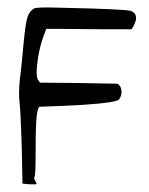

<svg xmlns="http://www.w3.org/2000/svg" viewBox="-20 -587 397 513"><path d="M71.3 -564.5Q79.1 -568.4 140.6 -566.4Q320.3 -562.5 330.1 -557.6Q346.7 -550.8 342.8 -532.2Q339.8 -523.4 335.9 -515.6L331.1 -508.8H257.8Q176.8 -509.8 143.6 -509.8H103.5L97.7 -494.1Q82 -453.1 78.1 -401.4Q77.1 -378.9 82 -373L86.9 -366.2L190.4 -365.2Q190.4 -365.2 293.9 -363.3Q304.7 -356.4 304.7 -341.8Q304.7 -334 301.3 -326.7Q297.9 -319.3 293 -318.4Q264.6 -308.6 135.7 -303.7Q89.8 -301.8 85.9 -301.8Q81.1 -300.8 78.1 -277.3Q75.2 -253.9 75.2 -183.6Q75.2 -116.2 72.3 -115.2Q69.3 -111.3 74.2 -103.5Q79.1 -96.7 76.7 -95.2Q74.2 -93.8 59.6 -94.7Q42 -95.7 40 -96.7L38.1 -195.3Q35.2 -289.1 32.2 -314.5Q29.3 -336.9 33.2 -377Q35.2 -388.7 38.6 -425.3Q42 -461.9 43 -470.7Q47.9 -523.4 53.2 -540.5Q58.6 -557.6 71.3 -564.5Z"/></svg>

Font: JasonHandwriting3
Style: Regular
Weight: 400
Version: Version 1.24.9